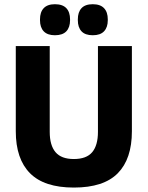

<svg xmlns="http://www.w3.org/2000/svg" viewBox="-20 -852 683 888"><path d="M321.5 15.5Q184.5 15.5 118.8 -50.8Q53 -117 53 -245V-639H210V-242Q210 -180 236.8 -148.2Q263.5 -116.5 321.5 -116.5Q380 -116.5 406.5 -148.2Q433 -180 433 -242V-639H590V-245Q590 -117 524.8 -50.8Q459.5 15.5 321.5 15.5ZM234 -689Q199.5 -689 182.2 -707.2Q165 -725.5 165 -758.5V-762.5Q165 -796 182.2 -814.2Q199.5 -832.5 234 -832.5Q269.5 -832.5 286.8 -814.2Q304 -796 304 -762.5V-758.5Q304 -725.5 286.8 -707.2Q269.5 -689 234 -689ZM409 -689Q374 -689 357 -707.2Q340 -725.5 340 -758.5V-762.5Q340 -796 357 -814.2Q374 -832.5 409 -832.5Q444 -832.5 461.2 -814.2Q478.5 -796 478.5 -762.5V-758.5Q478.5 -725.5 461.2 -707.2Q444 -689 409 -689Z"/></svg>

Font: Anek Tamil Medium
Style: Bold
Weight: 700
Version: Version 1.003